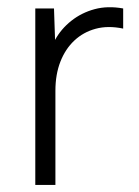

<svg xmlns="http://www.w3.org/2000/svg" viewBox="-20 -524 395 544"><path d="M80 -500H133L136 -411Q153 -442 182 -465Q211 -488 248 -498Q285 -508 329 -500V-443Q286 -452 251 -442.5Q216 -433 190.5 -409Q165 -385 151 -349Q137 -313 137 -267V0H80Z"/></svg>

Font: Albert Sans Light
Style: Regular
Weight: 300
Designer: Andreas Rasmussen
Foundry: a.Foundry
Version: Version 1.025